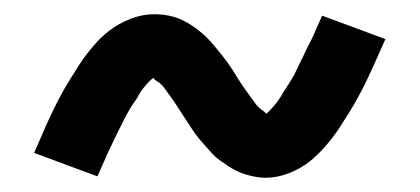

<svg xmlns="http://www.w3.org/2000/svg" viewBox="-20 -469 590 270"><path d="M353 -219Q346 -219 338.5 -220.5Q331 -222 324.5 -224Q318 -226 312 -229Q306 -232 300 -236Q294 -240 288.5 -244Q283 -248 278.5 -253Q274 -258 269 -263.5Q264 -269 259.5 -274.5Q255 -280 251 -286Q247 -292 243.5 -297.5Q240 -303 236 -309Q232 -315 227.5 -322Q223 -329 218.5 -335Q214 -341 210.5 -346Q207 -351 200.5 -355Q194 -359 194 -364H200Q200 -363 195.5 -359.5Q191 -356 187 -351.5Q183 -347 180 -343Q177 -339 175.5 -336Q174 -333 172 -330Q170 -327 167.5 -323.5Q165 -320 163 -316.5Q161 -313 158.5 -308.5Q156 -304 154 -300Q152 -296 149.5 -291Q147 -286 144.5 -281Q142 -276 139.5 -270.5Q137 -265 134 -259Q131 -253 128.5 -247Q126 -241 123 -234.5Q120 -228 117 -221L28 -254Q37 -275 45 -293Q53 -311 61 -326.5Q69 -342 77 -355Q85 -368 92.5 -379.5Q100 -391 111 -404Q122 -417 134.5 -426.5Q147 -436 163.5 -442.5Q180 -449 197 -449Q204 -449 211.5 -448Q219 -447 225.5 -445Q232 -443 238 -440Q244 -437 250 -433Q256 -429 261.5 -424.5Q267 -420 271.5 -415.5Q276 -411 281 -405Q286 -399 290.5 -393.5Q295 -388 299 -382.5Q303 -377 306.5 -371.5Q310 -366 314 -359.5Q318 -353 322.5 -346.5Q327 -340 331.5 -334Q336 -328 339.5 -323Q343 -318 349.5 -313.5Q356 -309 356 -305V-304Q355 -304 354 -304.5Q353 -305 352 -305L351 -304H350Q350 -305 354.5 -309Q359 -313 363 -317.5Q367 -322 370 -326Q373 -330 374.5 -332.5Q376 -335 378 -338.5Q380 -342 382.5 -345.5Q385 -349 387 -352.5Q389 -356 391.5 -360Q394 -364 396 -368.5Q398 -373 400.5 -378Q403 -383 405.5 -388Q408 -393 410.5 -398.5Q413 -404 416 -409.5Q419 -415 421.5 -421Q424 -427 427 -433.5Q430 -440 433 -447L522 -414Q513 -394 505 -376Q497 -358 489 -342.5Q481 -327 473 -314Q465 -301 457.5 -289.5Q450 -278 439 -265Q428 -252 415.5 -242Q403 -232 386.5 -225.5Q370 -219 353 -219Z"/></svg>

Font: Lode Dark
Style: Bold
Weight: 700
Monospace: yes
Designer: Belleve Invis
Foundry: Belleve Invis
Version: Version 29.2.0; ttfautohint (v1.8.3)